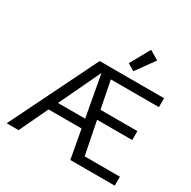

<svg xmlns="http://www.w3.org/2000/svg" viewBox="-203 -1149 1338 1345"><g transform="rotate(30 466.0 -476.0)"><path d="M22.5 0 368.7 -703.1H889.6V-630.9H500.5L544.4 -410.2H842.8V-337.9H558.6L611.3 -72.3H896.5V0H537.1L495.1 -230.5H228L118.7 0ZM262.7 -302.7H482.4L421.4 -637.7ZM608.4 -759.3 552.7 -792 641.6 -951.7 715.8 -907.7Z"/></g></svg>

Font: Schibsted Grotesk
Style: Regular
Weight: 400
Designer: Bakken & Baeck AS, Henrik Kongsvoll
Foundry: Schibsted ASA
Version: Version 1.100; ttfautohint (v1.8.4.7-5d5b);gftools[0.9.25]